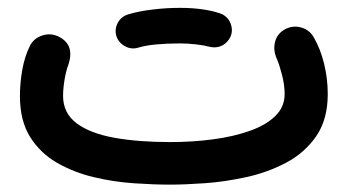

<svg xmlns="http://www.w3.org/2000/svg" viewBox="-20 -431 910 498"><path d="M31.7 -182.1Q31.7 -214.4 37.6 -248.8Q43.5 -283.2 57.1 -311Q66.9 -331.5 89.4 -338.9Q111.8 -346.2 132.3 -335.9Q175.3 -314.9 156.7 -261.2Q151.4 -247.6 147.5 -224.6Q143.6 -201.7 143.6 -182.1Q143.6 -137.7 178.7 -111.3Q213.9 -85 276.4 -73.7Q338.9 -62.5 420.9 -62.5Q479.5 -62.5 532.7 -69.6Q585.9 -76.7 627.9 -91.6Q669.9 -106.4 694.1 -130.1Q718.3 -153.8 718.3 -187Q718.3 -211.4 710.9 -239Q703.6 -266.6 697.8 -278.8Q688 -301.3 693.4 -322.3Q698.7 -343.3 718.3 -354.5Q738.3 -365.7 760.5 -359.9Q782.7 -354 793.9 -334Q811 -304.7 820.6 -265.9Q830.1 -227.1 830.1 -187Q830.1 -121.1 800.3 -77.9Q770.5 -34.7 722.7 -9.3Q674.8 16.1 619.4 28.3Q564 40.5 511.5 44.2Q459 47.9 420.9 47.9Q379.4 47.9 327.9 44.4Q276.4 41 224.4 28.8Q172.4 16.6 128.7 -8.3Q85 -33.2 58.3 -75.4Q31.7 -117.7 31.7 -182.1ZM281.7 -337.9Q276.9 -355.5 285.4 -371.6Q293.9 -387.7 312 -393.6Q339.4 -401.9 375.2 -406.2Q411.1 -410.6 446.3 -410.6Q481 -410.6 509 -406.2Q537.1 -401.9 556.6 -394Q574.7 -384.3 579.8 -364.7Q585 -345.2 573.7 -328.6Q564.5 -315.4 551.3 -310.8Q538.1 -306.2 523.9 -309.6Q509.8 -313.5 488.5 -315.9Q467.3 -318.4 446.3 -318.4Q413.1 -318.4 384.5 -315.7Q356 -313 337.4 -307.1Q319.8 -302.2 303.5 -311.5Q287.1 -320.8 281.7 -337.9Z"/></svg>

Font: Mikhak SemiBold
Style: Regular
Weight: 600
Designer: Amin Abedi
Version: Version 3.3